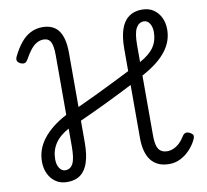

<svg xmlns="http://www.w3.org/2000/svg" viewBox="-104 -1125 1355 1257"><g transform="rotate(-10 574.0 -496.5)"><path d="M244 17Q199 17 167.5 -4.5Q136 -26 119 -62Q102 -98 102 -142Q102 -182 114.5 -219Q127 -256 153 -290.5Q179 -325 218.5 -357Q258 -389 312 -417V-814Q312 -876 298 -902.5Q284 -929 250 -929Q228 -929 206.5 -917.5Q185 -906 165 -881Q145 -856 124 -818Q117 -805 106 -799.5Q95 -794 76 -802Q58 -811 54.5 -822.5Q51 -834 59 -851Q84 -902 113 -937.5Q142 -973 178 -991.5Q214 -1010 257 -1010Q330 -1010 365 -961.5Q400 -913 400 -814V-454Q460 -481 520 -510Q580 -539 641 -569Q702 -599 761 -629V-777Q761 -853 778 -905Q795 -957 830.5 -983.5Q866 -1010 918 -1010Q964 -1010 995 -989Q1026 -968 1043 -933Q1060 -898 1060 -854Q1060 -816 1048 -780.5Q1036 -745 1010.5 -711.5Q985 -678 945 -646.5Q905 -615 848 -584V-187Q848 -144 855.5 -118Q863 -92 880 -80Q897 -68 923 -68Q946 -68 968 -78.5Q990 -89 1008 -107Q1026 -125 1038 -146Q1048 -162 1060.5 -165.5Q1073 -169 1089 -160Q1107 -151 1109.5 -140Q1112 -129 1103 -111Q1089 -81 1062 -51Q1035 -21 999 -2Q963 17 922 17Q880 17 849.5 3Q819 -11 799.5 -37Q780 -63 770.5 -100Q761 -137 761 -183V-537Q720 -516 675 -493.5Q630 -471 583.5 -448.5Q537 -426 490.5 -404.5Q444 -383 400 -363V-218Q400 -141 383.5 -88.5Q367 -36 332.5 -9.5Q298 17 244 17ZM244 -61Q278 -61 295 -94Q312 -127 312 -208V-326Q282 -310 258.5 -290Q235 -270 220 -247Q205 -224 197.5 -198Q190 -172 190 -143Q190 -106 205.5 -83.5Q221 -61 244 -61ZM848 -674Q881 -692 904.5 -711.5Q928 -731 942.5 -752.5Q957 -774 964 -799Q971 -824 971 -853Q971 -886 956.5 -909Q942 -932 918 -932Q885 -932 866.5 -899Q848 -866 848 -786Z"/></g></svg>

Font: Playwrite PE
Style: Regular
Weight: 400
Designer: Veronika Burian, José Scaglione
Foundry: TypeTogether
Version: Version 1.002